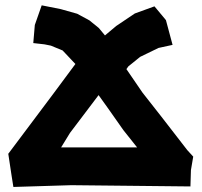

<svg xmlns="http://www.w3.org/2000/svg" viewBox="-20 -703 773 735"><path d="M248 -194.3 357.4 -338.9 394.5 -287.1 452.1 -205.1 504.9 -138.7H213.9ZM181.6 -340.8 11.7 -114.3 24.4 -30.3 31.2 12.7 252.9 5.9 709 10.7 710.9 -51.8 719.7 -103.5 697.3 -127.9 596.7 -257.8 525.4 -348.6 463.9 -438.5 471.7 -449.2 516.6 -485.4 586.9 -519.5 640.6 -531.2 615.2 -626 571.3 -678.7 496.1 -651.4 424.8 -603.5 381.8 -567.4 358.4 -595.7 322.3 -625 275.4 -650.4 212.9 -668 139.6 -682.6 113.3 -607.4 107.4 -538.1 150.4 -533.2 174.8 -528.3 219.7 -509.8 268.6 -458Z"/></svg>

Font: MaokenAssortedSans-TC
Style: Regular
Weight: 500
Version: Version 0.83